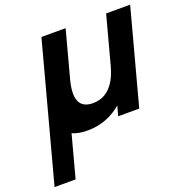

<svg xmlns="http://www.w3.org/2000/svg" viewBox="-173 -664 990 1029"><g transform="rotate(-20 321.5 -150.0)"><path d="M-35.5 240H84.5L148.8 0C171.1 10 199.5 16 235.5 16C313.5 16 379 -12 429.8 -56L414.8 0H534.8L679.5 -540H542.5L469.1 -266C433.2 -132 359.8 -112 312.8 -112C245.7 -112 228.5 -153.5 228.5 -198C228.5 -230.4 237.6 -264.4 243.2 -285L311.5 -540H173.5Z"/></g></svg>

Font: Manrope
Style: ExtraBoldItalic
Weight: 800
Italic angle: -15°
Designer: Mikhail Sharanda
Foundry: Mikhail Sharanda
Version: Version 4.502;hotconv 1.0.109;makeotfexe 2.5.65596